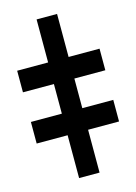

<svg xmlns="http://www.w3.org/2000/svg" viewBox="-155 -771 589 831"><g transform="rotate(-15 139.5 -355.5)"><path d="M185.5 -710.9V0H93.8V-710.9ZM-44.9 -421.4V-518.1H324.2V-421.4ZM-44.9 -191.9V-288.6H324.2V-191.9Z"/></g></svg>

Font: Inter 16pt ExtraBold
Style: Regular
Weight: 800
Version: Version 4.001;git-66647c0bb